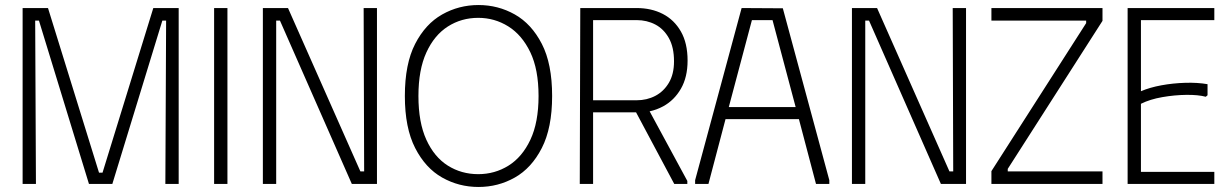

<svg xmlns="http://www.w3.org/2000/svg" viewBox="-20 -732 4887 764"><path d="M70 0V-700H171L374 -45H388L590 -700H691V0H638L641 -650H626L427 0H334L135 -650H120L123 0Z M832 -700H885V0H832Z M1427 -700H1480V0H1380L1094 -650H1079V0H1026V-700H1126L1414 -50H1429Z M1591 -350Q1591 -478 1632 -557.5Q1673 -637 1739.5 -674.5Q1806 -712 1884 -712Q1962 -712 2028.5 -674.5Q2095 -637 2136 -557.5Q2177 -478 2177 -350Q2177 -223 2136 -143Q2095 -63 2028.5 -25.5Q1962 12 1884 12Q1806 12 1739.5 -25.5Q1673 -63 1632 -143Q1591 -223 1591 -350ZM1645 -350Q1645 -245 1676.5 -176Q1708 -107 1762 -73Q1816 -39 1883 -39Q1949 -39 2003.5 -73Q2058 -107 2090.5 -176Q2123 -245 2123 -350Q2123 -456 2090 -524.5Q2057 -593 2002.5 -627Q1948 -661 1883 -661Q1816 -661 1762 -626.5Q1708 -592 1676.5 -523Q1645 -454 1645 -350Z M2289 -700H2513Q2572 -700 2617.5 -676.5Q2663 -653 2689.5 -606.5Q2716 -560 2716 -491Q2716 -425 2689.5 -379Q2663 -333 2619 -309Q2593 -295 2565 -289L2715 -12V0H2663L2511 -285H2340V0H2287ZM2340 -652V-333H2513Q2554 -333 2587.5 -350.5Q2621 -368 2641.5 -402.5Q2662 -437 2662 -488Q2662 -544 2641.5 -580.5Q2621 -617 2587.5 -634.5Q2554 -652 2513 -652Z M2746 0V-15L2931 -700L3095 -699L3280 -15V0H3227L3159 -258H2867L2799 0ZM2880 -306H3146L3054 -652H2972Z M3771 -700H3824V0H3724L3438 -650H3423V0H3370V-700H3470L3758 -50H3773Z M4367 -649 3990 -60V-50H4367V0H3925V-51L4302 -640V-650H3925V-700H4367Z M4812 -700V-652H4520V-369Q4555 -384 4601 -392.5Q4647 -401 4696 -402.5Q4745 -404 4785 -397V-353L4778 -347Q4748 -355 4701 -354.5Q4654 -354 4605 -345.5Q4556 -337 4520 -319V-48H4812V0H4467V-700Z"/></svg>

Font: Phudu Light Light
Style: Regular
Weight: 300
Version: Version 1.005;gftools[0.9.23]